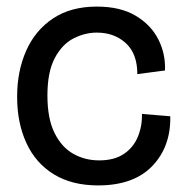

<svg xmlns="http://www.w3.org/2000/svg" viewBox="-20 -550 558 583"><path d="M278 13Q198 13 143 -21Q88 -55 60 -116Q32 -177 32 -256Q32 -334 59.5 -396Q87 -458 141 -494Q195 -530 274 -530Q345 -530 391.5 -502.5Q438 -475 460.5 -431Q483 -387 481 -336L397 -325Q397 -387 362 -419Q327 -451 274 -451Q238 -451 203.5 -433.5Q169 -416 146.5 -374Q124 -332 124 -260Q124 -190 145.5 -146.5Q167 -103 202.5 -83Q238 -63 281 -63Q327 -63 356 -82.5Q385 -102 398.5 -134.5Q412 -167 411 -204L497 -197Q499 -105 442.5 -46Q386 13 278 13Z"/></svg>

Font: Bricolage Grotesque 48pt
Style: Regular
Weight: 400
Designer: Mathieu Triay
Foundry: Atelier Triay
Version: Version 1.000; ttfautohint (v1.8.4.7-5d5b);gftools[0.9.32]